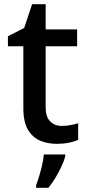

<svg xmlns="http://www.w3.org/2000/svg" viewBox="-20 -680 419 921"><path d="M277 -76Q298 -76 319 -80Q340 -84 355 -89V-9Q338 -1 310.5 4.5Q283 10 253 10Q209 10 173 -5Q137 -20 114.5 -57Q92 -94 92 -161V-458H18V-506L96 -546L134 -660H199V-539H350V-458H199V-165Q199 -120 220.5 -98Q242 -76 277 -76ZM293 70Q288 90 275.5 117Q263 144 247 171Q231 198 212 221H153V209Q160 191 168 164.5Q176 138 182.5 110Q189 82 190 61H293Z"/></svg>

Font: Noto Sans Khmer Medium
Style: Regular
Weight: 500
Version: Version 2.003